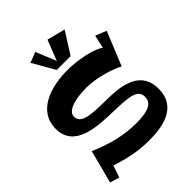

<svg xmlns="http://www.w3.org/2000/svg" viewBox="-275 -1111 1316 1316"><g transform="rotate(-45 382.5 -453.0)"><path d="M751 -717 651 -472C505 -543 374 -540 374 -540C222 -538 165 -496 177 -446C190 -388 275 -385 414 -383C524 -381 722 -377 722 -184C722 -9 560 21 428 21C318 21 229 0 130 -31L101 55L32 35L95 -206C213 -155 324 -125 448 -125C570 -125 617 -154 617 -211C617 -282 544 -289 397 -293C242 -297 28 -303 28 -489C28 -655 198 -721 389 -717C389 -717 560 -712 650 -654L671 -749ZM553 -927 421 -961 363 -813 302 -961 226 -931 319 -769H453Z"/></g></svg>

Font: Peralta
Style: Regular
Weight: 400
Designer: Astigmatic (AOETI)
Foundry: Astigmatic (AOETI)
Version: Version 1.000